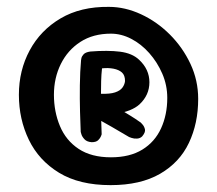

<svg xmlns="http://www.w3.org/2000/svg" viewBox="-20 -669 632 559"><path d="M302 -130Q211 -130 152 -166Q93 -202 64 -262Q35 -322 35 -393Q35 -464 66.5 -522.5Q98 -581 156.5 -615.5Q215 -650 297 -649Q344 -649 390.5 -627.5Q437 -606 474.5 -568.5Q512 -531 534.5 -483Q557 -435 557 -381Q557 -310 530 -253Q503 -196 446 -163Q389 -130 302 -130ZM303 -211Q358 -211 394.5 -233.5Q431 -256 449 -295.5Q467 -335 467 -384Q467 -421 452.5 -454.5Q438 -488 414.5 -514.5Q391 -541 362 -556Q333 -571 303 -571Q251 -571 214 -547Q177 -523 157 -482.5Q137 -442 137 -393Q137 -344 154.5 -302Q172 -260 209 -235.5Q246 -211 303 -211ZM247 -255Q233 -256 226 -263.5Q219 -271 217 -278Q215 -285 215 -285Q214 -307 213 -343.5Q212 -380 212.5 -420.5Q213 -461 216 -494Q216 -494 217 -499.5Q218 -505 223.5 -511Q229 -517 243 -519Q294 -523 329.5 -518.5Q365 -514 385 -495Q415 -467 415 -429.5Q415 -392 386 -365Q375 -355 357.5 -348Q340 -341 319 -338Q298 -335 274 -338L276 -278Q276 -278 274 -272.5Q272 -267 266 -261Q260 -255 247 -255ZM356 -270Q331 -285 306.5 -299Q282 -313 248 -332Q248 -335 255.5 -340.5Q263 -346 272.5 -351Q282 -356 289.5 -360Q297 -364 297 -364Q312 -358 322 -353.5Q332 -349 341 -343.5Q350 -338 361.5 -331Q373 -324 390 -312Q390 -312 395 -306.5Q400 -301 402 -292.5Q404 -284 394 -272Q388 -266 379 -265.5Q370 -265 363 -267.5Q356 -270 356 -270ZM274 -396Q300 -395 315 -400Q330 -405 336.5 -414Q343 -423 344 -433Q344 -450 335 -458Q326 -466 310.5 -469Q295 -472 277 -470Q275 -452 274.5 -433Q274 -414 274 -396Z"/></svg>

Font: Sour Gummy Black
Style: Bold
Weight: 700
Version: Version 1.000